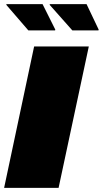

<svg xmlns="http://www.w3.org/2000/svg" viewBox="-21 -914 500 934"><path d="M-1 0 145 -688H411L264 0ZM247 -766H117L10 -890V-894H186L248 -770ZM458 -766H331L221 -890V-894H400L459 -770Z"/></svg>

Font: Saira Expanded Black
Style: Italic
Weight: 900
Width: 7
Italic angle: -12°
Designer: Hector Gatti with collaboration of the Omnibus-Type team
Foundry: Omnibus-Type
Version: Version 1.101